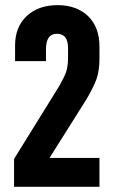

<svg xmlns="http://www.w3.org/2000/svg" viewBox="-20 -720 436 740"><path d="M34.2 -107.4 209 -389.6Q217.8 -405.3 224.1 -418Q230.5 -430.7 234.4 -441.4Q242.2 -464.8 242.2 -496.1V-535.2Q242.2 -589.8 199.2 -589.8Q157.2 -589.8 157.2 -530.3V-484.4H38.1V-544.9Q38.1 -616.2 83 -658.2Q127.9 -700.2 202.1 -700.2Q275.4 -700.2 320.3 -657.2Q363.3 -614.3 363.3 -541V-492.2Q363.3 -448.2 351.6 -414.1Q338.9 -380.9 313.5 -337.9L170.9 -111.3H363.3V0H34.2Z"/></svg>

Font: Dinish Condensed
Style: Bold
Weight: 700
Width: 3
Designer: Bert Driehuis
Foundry: Playbeing
Version: Version 3.006; git-39231f3c-release